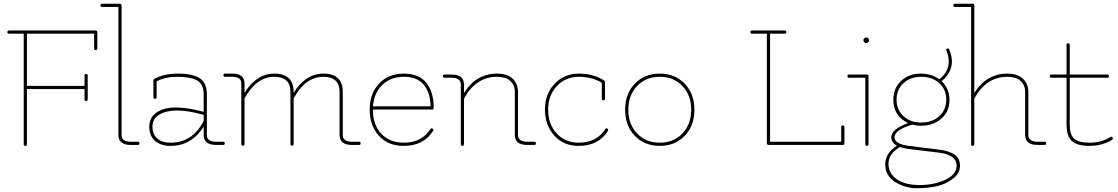

<svg xmlns="http://www.w3.org/2000/svg" viewBox="-20 -770 5938 1020"><path d="M497 -512Q497 -504 488.5 -504Q480 -504 480 -512V-591H123V-314H429V-368Q429 -377 437.5 -377Q446 -377 446 -368V-242Q446 -233 437.5 -233Q429 -233 429 -242V-297H123V-3Q123 5 114.5 5Q106 5 106 -3V-591H28Q19 -591 19 -599.5Q19 -608 28 -608H489Q497 -608 497 -599Z M712 0H675Q609 0 609 -53V-733H522Q514 -733 514 -741.5Q514 -750 522 -750H617Q626 -750 626 -741V-53Q626 -17 675 -17H712Q721 -17 721 -8.5Q721 0 712 0Z M886 5Q834 5 803.5 -21.5Q773 -48 773 -97Q773 -146 812 -172.5Q851 -199 913.5 -199Q976 -199 1062 -176V-268Q1062 -329 1019 -347Q984 -362 921 -362Q858 -362 812 -338V-253Q812 -245 803.5 -245Q795 -245 795 -253V-343Q795 -348 799 -350Q848 -379 926 -379Q1004 -379 1041.5 -354Q1079 -329 1079 -268V-53Q1079 -17 1128 -17H1166Q1174 -17 1174 -8.5Q1174 0 1166 0H1128Q1062 0 1062 -53V-97Q997 5 886 5ZM1062 -160Q979 -183 921.5 -183Q864 -183 827 -161.5Q790 -140 790 -98Q790 -56 815.5 -34Q841 -12 886 -12Q1002 -12 1062 -127Z M1887 0H1850Q1784 0 1784 -53V-281Q1784 -362 1698 -362Q1602 -362 1540 -247V-4Q1540 4 1531.5 4Q1523 4 1523 -4V-281Q1523 -362 1437 -362Q1342 -362 1279 -247V-4Q1279 4 1270.5 4Q1262 4 1262 -4V-327Q1262 -362 1213 -362H1176Q1167 -362 1167 -370.5Q1167 -379 1176 -379H1213Q1279 -379 1279 -327V-277Q1343 -379 1437 -379Q1540 -379 1540 -281V-277Q1604 -379 1698 -379Q1801 -379 1801 -281V-53Q1801 -17 1850 -17H1887Q1896 -17 1896 -8.5Q1896 0 1887 0Z M2125 5Q2040 5 1992 -49.5Q1944 -104 1944 -188.5Q1944 -273 1994 -326Q2044 -379 2125 -379Q2206 -379 2245 -330Q2284 -281 2284 -197Q2284 -188 2276 -188H1961V-187Q1961 -107 2005.5 -59.5Q2050 -12 2125 -12Q2221 -12 2266 -84Q2271 -91 2278 -86.5Q2285 -82 2281 -75Q2231 5 2125 5ZM2267 -205Q2267 -276 2232 -319Q2197 -362 2126 -362Q2055 -362 2011 -319Q1967 -276 1961 -205Z M2818 0H2781Q2715 0 2715 -53V-280Q2715 -319 2690.5 -340.5Q2666 -362 2621 -362Q2508 -362 2445 -246V-4Q2445 5 2436.5 5Q2428 5 2428 -4V-321Q2428 -357 2379 -357H2342Q2333 -357 2333 -365.5Q2333 -374 2342 -374H2379Q2445 -374 2445 -321V-276Q2509 -379 2621 -379Q2676 -379 2704 -351.5Q2732 -324 2732 -280V-53Q2732 -17 2781 -17H2818Q2827 -17 2827 -8.5Q2827 0 2818 0Z M3054 5Q2973 5 2924 -50.5Q2875 -106 2875 -188.5Q2875 -271 2926.5 -325Q2978 -379 3055.5 -379Q3133 -379 3190 -342Q3194 -339 3194 -335V-245Q3194 -237 3185.5 -237Q3177 -237 3177 -245V-330Q3125 -362 3055 -362Q2985 -362 2938.5 -313Q2892 -264 2892 -187Q2892 -110 2937.5 -61Q2983 -12 3054 -12Q3150 -12 3195 -84Q3200 -91 3207 -87Q3211 -84 3211 -81Q3211 -78 3210 -75Q3160 5 3054 5Z M3605.5 -61Q3652 -110 3652 -187Q3652 -264 3605.5 -313Q3559 -362 3485 -362Q3411 -362 3364.5 -313Q3318 -264 3318 -187Q3318 -110 3364.5 -61Q3411 -12 3485 -12Q3559 -12 3605.5 -61ZM3352.5 -48.5Q3301 -102 3301 -187Q3301 -272 3352.5 -325.5Q3404 -379 3485 -379Q3566 -379 3617.5 -325.5Q3669 -272 3669 -187Q3669 -102 3617.5 -48.5Q3566 5 3485 5Q3404 5 3352.5 -48.5Z M4457 0H4063Q4054 0 4054 -9V-591H3976Q3967 -591 3967 -599.5Q3967 -608 3976 -608H4149Q4157 -608 4157 -599.5Q4157 -591 4149 -591H4071V-17H4449V-95Q4449 -104 4457.5 -104Q4466 -104 4466 -95V-8Q4466 0 4457 0Z M4577 -4V-357H4490Q4482 -357 4482 -365.5Q4482 -374 4490 -374H4585Q4594 -374 4594 -365V-4Q4594 5 4585.5 5Q4577 5 4577 -4ZM4571.5 -545.5Q4567 -550 4567 -556Q4567 -562 4571.5 -566.5Q4576 -571 4582 -571Q4588 -571 4592.5 -566.5Q4597 -562 4597 -556Q4597 -550 4592.5 -545.5Q4588 -541 4582 -541Q4576 -541 4571.5 -545.5Z M4745 4Q4715 -11 4715 -41Q4715 -84 4804 -116Q4726 -154 4726 -241Q4726 -302 4767.5 -340.5Q4809 -379 4869 -379Q4929 -379 4970 -349Q5020 -387 5020 -444Q5020 -470 5008 -501Q5004 -508 5009 -510.5Q5014 -513 5016 -513Q5021 -513 5023 -507Q5037 -472 5037 -444Q5037 -382 4982 -339Q5024 -300 5024 -238.5Q5024 -177 4980.5 -139.5Q4937 -102 4874 -102Q4847 -102 4827 -108Q4732 -80 4732 -41Q4732 -7 4802 4Q4837 9 4896.5 16Q4956 23 4971 25Q5022 32 5051 51Q5080 70 5080 110Q5080 150 5043.5 178.5Q5007 207 4959.5 218.5Q4912 230 4850.5 230Q4789 230 4736 197Q4683 164 4683 103.5Q4683 43 4745 4ZM4761 11Q4700 47 4700 99.5Q4700 152 4744.5 182.5Q4789 213 4865.5 213Q4942 213 5002 185Q5062 157 5062 110Q5062 53 4969 41Q4824 24 4803.5 21Q4783 18 4761 11ZM5007 -240.5Q5007 -294 4970 -328Q4933 -362 4874.5 -362Q4816 -362 4779.5 -328Q4743 -294 4743 -240.5Q4743 -187 4779.5 -153Q4816 -119 4874.5 -119Q4933 -119 4970 -153Q5007 -187 5007 -240.5Z M5530 0H5492Q5426 0 5426 -53V-280Q5426 -319 5401.5 -340.5Q5377 -362 5332 -362Q5219 -362 5156 -246V-4Q5156 5 5147.5 5Q5139 5 5139 -4V-733H5053Q5044 -733 5044 -741.5Q5044 -750 5053 -750H5148Q5156 -750 5156 -741V-276Q5221 -379 5332 -379Q5383 -379 5413 -353Q5443 -327 5443 -280V-53Q5443 -17 5492 -17H5530Q5538 -17 5538 -8.5Q5538 0 5530 0Z M5863 -357H5663V-108Q5663 -55 5686 -33.5Q5709 -12 5769.5 -12Q5830 -12 5879 -42Q5886 -46 5889 -41Q5892 -36 5892 -33Q5892 -30 5888 -27Q5834 5 5768 5Q5702 5 5674 -21Q5646 -47 5646 -108V-357H5566Q5557 -357 5557 -365.5Q5557 -374 5566 -374H5646V-532Q5646 -540 5654.5 -540Q5663 -540 5663 -532V-374H5863Q5871 -374 5871 -365.5Q5871 -357 5863 -357Z"/></svg>

Font: Flamenco Light
Style: Regular
Weight: 300
Designer: Luciano Vergara
Foundry: Luciano Vergara
Version: Version 1.003